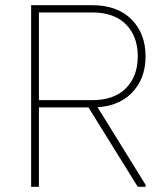

<svg xmlns="http://www.w3.org/2000/svg" viewBox="-20 -720 631 740"><path d="M100 0V-700H130V0ZM116 -306V-334H335Q420 -334 465.5 -380Q511 -426 511 -503H541Q541 -415 486.5 -360.5Q432 -306 335 -306ZM511 -503Q511 -580 465.5 -626Q420 -672 335 -672H116V-700H335Q432 -700 486.5 -645.5Q541 -591 541 -503ZM511 0 316 -314 344 -326 541 -8V0Z"/></svg>

Font: Fustat ExtraLight
Style: Regular
Weight: 250
Designer: Mohamed Gaber, Khaled Hosny, Laura Garcia Mut
Foundry: Kief Type Foundry, Alif Type Foundry, Hard Type Foundry
Version: Version 1.007